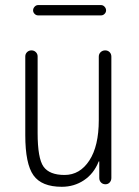

<svg xmlns="http://www.w3.org/2000/svg" viewBox="-20 -715 540 745"><path d="M372.1 -695.3Q379.9 -695.3 385.7 -689Q391.6 -682.6 391.6 -674.8Q391.6 -667 385.7 -661.1Q379.9 -655.3 372.1 -655.3H127.9Q120.1 -655.3 114.3 -661.1Q108.4 -667 108.4 -674.8Q108.4 -682.6 114.3 -689Q120.1 -695.3 127.9 -695.3ZM219.7 9.8Q141.6 9.8 109.9 -34.7Q78.1 -79.1 78.1 -190.4V-496.1Q78.1 -505.9 85 -512.7Q91.8 -519.5 102.1 -519.5Q112.3 -519.5 119.1 -512.7Q126 -505.9 126 -496.1V-199.2Q126 -100.6 148.9 -68.4Q171.9 -36.1 230.5 -36.1Q290 -36.1 326.7 -92.3Q363.3 -148.4 363.3 -249V-495.1Q363.3 -505.9 370.6 -512.7Q377.9 -519.5 388.2 -519.5Q398.4 -519.5 405.3 -512.7Q412.1 -505.9 412.1 -495.1V-24.4Q412.1 -14.6 405.8 -7.3Q399.4 0 389.2 0Q378.9 0 372.1 -6.8Q365.2 -13.7 365.2 -24.4V-87.9Q365.2 -88.9 364.3 -88.9Q362.3 -88.9 362.3 -86.9Q343.8 -41 305.7 -15.6Q267.6 9.8 219.7 9.8Z"/></svg>

Font: Rounded Mgen+ 2m light
Style: Regular
Weight: 200
Designer: [Source Han Sans]
Ryoko NISHIZUKA  (kana & ideographs); Paul D. Hunt (Latin, Greek & Cyrillic); Wenlong ZHANG  (bopomofo
Version: Version 1.059.20150602